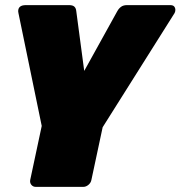

<svg xmlns="http://www.w3.org/2000/svg" viewBox="-20 -540 705 750"><path d="M120 190Q109 190 102.5 182Q96 174 98 163L143 -48L52 -489Q51 -492 51 -496Q51 -520 81 -520H250Q264 -520 270.5 -514Q277 -508 278 -496L309 -263L438 -496Q444 -507 453 -513.5Q462 -520 476 -520H645Q656 -520 660.5 -514.5Q665 -509 665 -501Q665 -495 662 -489L381 -43L337 163Q335 174 325.5 182Q316 190 305 190Z"/></svg>

Font: Rubik Light Black
Style: Italic
Weight: 900
Italic angle: -12°
Version: Version 2.104